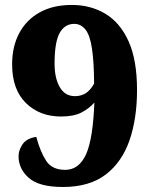

<svg xmlns="http://www.w3.org/2000/svg" viewBox="-20 -744 609 773"><path d="M232.9 8.8Q137.7 8.8 96.2 -27.6Q54.7 -64 54.7 -115.2Q54.7 -139.2 70.8 -163.1Q86.9 -187 126 -192.9Q142.6 -131.8 166.3 -95.9Q189.9 -60.1 242.7 -60.1Q298.3 -60.1 327.1 -124Q354.5 -187 359.9 -331.1Q337.9 -306.2 306.9 -290.5Q275.9 -274.9 225.6 -274.9Q139.6 -274.9 84.2 -329.3Q28.8 -383.8 28.8 -484.9Q28.8 -557.1 57.6 -610.8Q86.4 -664.6 140.1 -694.3Q193.8 -724.1 269 -724.1Q345.2 -724.1 404.3 -688.5Q463.9 -652.8 497.8 -577.4Q531.7 -502 531.7 -381.8Q531.7 -267.6 501.5 -179.2Q470.7 -90.8 405.3 -41Q339.8 8.8 232.9 8.8ZM281.7 -356.9Q304.7 -356.9 323.2 -367.4Q341.8 -377.9 358.9 -407.2Q358.4 -496.1 350.1 -549.3Q342.3 -602.1 324 -625Q305.7 -647.9 278.8 -647.9Q240.7 -647.9 220.2 -611.3Q199.7 -574.2 199.7 -487.8Q199.7 -429.2 220.7 -393.1Q241.7 -356.9 281.7 -356.9Z"/></svg>

Font: Koh Santepheap Black
Style: Regular
Weight: 900
Designer: Danh Hong
Version: Version 2.002; ttfautohint (v1.8.3)